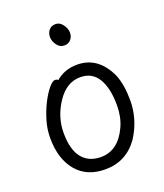

<svg xmlns="http://www.w3.org/2000/svg" viewBox="-133 -788 766 895"><g transform="rotate(-20 250.0 -340.0)"><path d="M236 18Q144 18 93.5 -43Q43 -104 43 -207Q43 -251 56 -294Q69 -337 87.5 -373Q106 -409 125 -431.5Q144 -454 155 -454Q168 -454 171 -448Q215 -486 277 -486Q382 -486 433 -374Q454 -321 454 -245Q454 -150 400 -67Q339 18 236 18ZM236 -43Q322 -43 367 -141Q388 -187 388 -245Q388 -329 359 -377.5Q330 -426 271 -426Q203 -426 156.5 -356.5Q110 -287 110 -208Q110 -125 143 -84Q176 -43 236 -43ZM253 -590Q231 -590 217 -610Q203 -630 203 -649Q203 -669 214.5 -683.5Q226 -698 248 -698Q269 -698 283.5 -677.5Q298 -657 298 -638Q298 -618 286 -604Q274 -590 253 -590Z"/></g></svg>

Font: LXGW WenKai Mono TC
Style: Regular
Weight: 400
Designer: LXGW / Fontworks Inc.
Foundry: LXGW / Fontworks Inc.
Version: Version 1.330